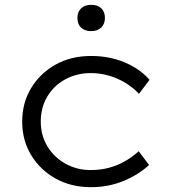

<svg xmlns="http://www.w3.org/2000/svg" viewBox="-20 -766 704 796"><path d="M357 10Q275 10 211 -25.5Q147 -61 109.5 -122.5Q72 -184 72 -262Q72 -340 109.5 -401.5Q147 -463 211 -498.5Q275 -534 358 -534Q433 -534 496.5 -507.5Q560 -481 600 -435L556 -377Q533 -402 501.5 -421.5Q470 -441 433 -452Q396 -463 357 -463Q298 -463 250.5 -437Q203 -411 176 -365.5Q149 -320 149 -262Q149 -204 177 -158.5Q205 -113 252 -87Q299 -61 356 -61Q398 -61 434 -71Q470 -81 500.5 -99Q531 -117 555 -139L598 -82Q555 -42 492.5 -16Q430 10 357 10ZM358 -637Q331 -637 316 -651.5Q301 -666 301 -692Q301 -716 316 -731Q331 -746 358 -746Q385 -746 400 -731.5Q415 -717 415 -692Q415 -667 400 -652Q385 -637 358 -637Z"/></svg>

Font: Lexend Exa Light
Style: Regular
Weight: 300
Designer: Bonnie Shaver-Troup, Thomas Jockin
Foundry: Lexend
Version: Version 1.007